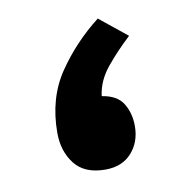

<svg xmlns="http://www.w3.org/2000/svg" viewBox="-51 -402 430 451"><g transform="rotate(-10 163.5 -176.5)"><path d="M275.4 -300.3Q243.7 -271 217.8 -239.5Q191.9 -208 187.5 -171.9Q223.6 -166.5 237.8 -143.3Q252 -120.1 252 -89.4Q252 -51.3 229.2 -25.9Q206.5 -0.5 166.5 -0.5Q116.7 -0.5 93.3 -30.8Q69.8 -61 69.8 -105Q69.8 -187.5 110.6 -247.6Q151.4 -307.6 210 -353Z"/></g></svg>

Font: Vazir FD-UI
Style: Bold-FD-UI
Weight: 700
Designer: Saber Rastikerdar
Foundry: Saber Rastikerdar
Version: Version 30.0.0